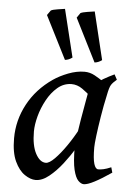

<svg xmlns="http://www.w3.org/2000/svg" viewBox="-53 -756 566 817"><g transform="rotate(5 230.0 -348.0)"><path d="M452.6 -39.6Q411.1 -11.2 381.1 4.4Q351.1 20 335.9 20Q324.2 20 312 7.8Q299.8 -4.4 291.7 -37.6Q283.7 -70.8 283.7 -133.8Q283.7 -147.5 288.3 -181.2Q293 -214.8 299.8 -254.6Q306.6 -294.4 312.7 -328.1Q318.8 -361.8 321.3 -376Q324.2 -391.1 341.1 -405.8Q357.9 -420.4 380.9 -433.6Q403.8 -446.8 425.8 -457L437.5 -435.1Q420.9 -421.4 414.1 -410.4Q407.2 -399.4 400.9 -366.2Q390.6 -319.8 383.1 -272.9Q375.5 -226.1 371.1 -190.2Q366.7 -154.3 366.7 -140.1Q366.7 -91.8 373.3 -70.1Q379.9 -48.3 391.6 -48.3Q401.4 -48.3 414.1 -51Q426.8 -53.7 446.3 -62ZM407.7 -409.2Q393.6 -399.4 385.5 -382.6Q377.4 -365.7 371.3 -352.3Q365.2 -338.9 356.4 -338.9Q348.1 -338.9 331.8 -354Q315.4 -369.1 293.7 -384.5Q272 -399.9 246.6 -399.9Q213.9 -399.4 187.7 -377.2Q161.6 -355 143.1 -321Q124.5 -287.1 114.7 -250.5Q105 -213.9 105 -185.1Q105 -125 123.3 -90.8Q141.6 -56.6 167 -56.6Q181.6 -56.6 204.6 -79.8Q227.5 -103 252.7 -139.4Q277.8 -175.8 298.3 -214.8L287.1 -125.5Q269.5 -95.7 243.2 -61.8Q216.8 -27.8 187.3 -3.9Q157.7 20 129.9 20Q107.9 20 83 3.2Q58.1 -13.7 40.8 -50.8Q23.4 -87.9 23.4 -148.9Q23.4 -226.1 60.3 -294.9Q97.2 -363.8 166 -411.1Q192.4 -429.2 228.3 -443.1Q264.2 -457 297.9 -457Q320.8 -457 341.6 -445.6Q362.3 -434.1 379.2 -422.4Q396 -410.6 407.7 -409.2ZM210 -500 117.2 -683.6 131.8 -704.1Q139.6 -708.5 160.9 -711.7Q182.1 -714.8 191.4 -716.3L241.2 -512.7Q226.1 -501.5 210 -500ZM336.4 -500 244.1 -683.6 258.3 -704.1Q266.6 -708.5 287.4 -711.7Q308.1 -714.8 318.4 -716.3L367.7 -512.7Q352.5 -501.5 336.4 -500Z"/></g></svg>

Font: Gentium Book Plus
Style: Italic
Weight: 400
Italic angle: -8°
Designer: Victor Gaultney, Annie Olsen, Iska Routamaa, Becca Hirsbrunner
Foundry: SIL International
Version: Version 6.101